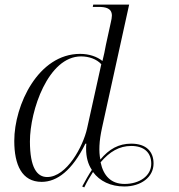

<svg xmlns="http://www.w3.org/2000/svg" viewBox="-20 -780 776 834"><path d="M520 30C592 30 647 -10 647 -70C647 -121 616 -156 550 -156C496 -156 454 -133 416 -87C412 -105 411 -125 412 -147C413 -171 417 -196 423 -224L541 -760H385L383 -750H408C440 -750 466 -744 466 -712C466 -705 464 -693 461 -681L440 -585C436 -562 431 -539 425 -515C402 -534 367 -546 328 -546C146 -546 42 -324 42 -168C42 -64 75 10 161 10C228 10 294 -40 351 -156H355C354 -148 354 -141 354 -134C354 -98 362 -67 379 -42C365 -21 351 4 337 30L346 34C358 9 371 -13 384 -33C413 7 461 30 520 30ZM185 -11C141 -11 110 -51 110 -166C110 -299 189 -535 332 -535C367 -535 400 -523 420 -501L358 -221C341 -145 270 -11 185 -11ZM521 19C462 19 429 -17 417 -75C456 -121 498 -146 550 -146C605 -146 637 -118 637 -69C637 -16 586 19 521 19Z"/></svg>

Font: Noto Serif Display Light
Style: Italic
Weight: 300
Italic angle: -12°
Designer: Monotype Design Team
Foundry: Monotype Imaging Inc.
Version: Version 2.009